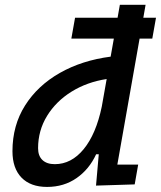

<svg xmlns="http://www.w3.org/2000/svg" viewBox="-20 -752 656 783"><path d="M468.8 -732.4H573.7L564.5 -679.7H616.2L601.1 -594.7H549.3L458.5 -80.6H543.5L529.3 0L371.6 4.9L382.8 -123H372.1Q344.2 -62 292.5 -25.9Q240.7 10.3 171.9 10.3Q104.5 10.3 67.6 -27.8Q30.8 -65.9 30.8 -135.3Q30.8 -240.7 82.3 -322Q133.8 -403.3 224.1 -454.6Q314.5 -505.9 431.2 -521L444.3 -594.7H271L286.1 -679.7H459.5ZM395 -316.9 415 -429.7Q335 -417.5 271.7 -378.2Q208.5 -338.9 171.9 -279.3Q135.3 -219.7 135.3 -147.5Q135.3 -116.2 153.1 -99.4Q170.9 -82.5 203.6 -82.5Q271 -82.5 321.3 -143.8Q371.6 -205.1 395 -316.9Z"/></svg>

Font: Cascadia Mono
Style: Italic
Weight: 400
Italic angle: -10°
Monospace: yes
Designer: Aaron Bell
Foundry: Saja Typeworks
Version: Version 2404.023; ttfautohint (v1.8.4)